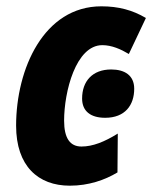

<svg xmlns="http://www.w3.org/2000/svg" viewBox="-20 -578 482 608"><path d="M201 10C261 10 312 -8 352 -32L353 -155C311 -129 274 -114 238 -114C202 -114 183 -140 183 -196C183 -287 220 -435 304 -435C334 -435 363 -422 388 -407L442 -521C400 -546 355 -558 301 -558C119 -558 31 -360 31 -180C31 -52 101 10 201 10ZM313 -205C376 -205 405 -245 405 -297C405 -340 374 -358 332 -358C273 -358 240 -321 240 -266C240 -225 268 -205 313 -205Z"/></svg>

Font: Noto Sans Display SemiCondensed Extra
Style: Italic
Weight: 800
Width: 4
Italic angle: -12°
Designer: Monotype Design Team
Foundry: Monotype Imaging Inc.
Version: Version 1.900